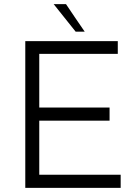

<svg xmlns="http://www.w3.org/2000/svg" viewBox="-20 -914 653 934"><path d="M103 0V-714H553V-652H171V-391H513V-327H171V-64H567V0ZM301 -894Q324 -860 346.5 -826.5Q369 -793 392 -760H348L241 -894Z"/></svg>

Font: Josefin Sans
Style: Regular
Weight: 400
Designer: Santiago Orozco
Foundry: Typemade
Version: Version 1.0